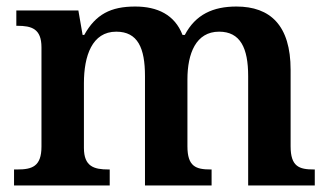

<svg xmlns="http://www.w3.org/2000/svg" viewBox="-20 -568 1011 588"><path d="M23 0H316V-49H312C268 -49 237 -58 237 -115V-313C237 -397 262 -471 336 -471C402 -471 424 -421 424 -335V0H628V-49H625C580 -49 554 -58 554 -120V-325C554 -404 580 -471 651 -471C716 -471 740 -421 740 -335V0H944V-49H941C896 -49 870 -58 870 -120V-354C870 -490 808 -548 704 -548C633 -548 579 -524 546 -461H539C515 -523 462 -548 394 -548C319 -548 273 -524 238 -461H233L220 -536H30V-489H33C77 -489 107 -480 107 -423V-119C107 -58 78 -49 33 -49H23Z"/></svg>

Font: Noto Serif Lao SemiBold
Style: Regular
Weight: 600
Designer: Monotype Design Team
Foundry: Monotype Imaging Inc.
Version: Version 2.003